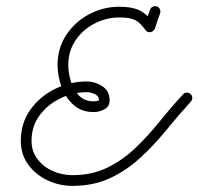

<svg xmlns="http://www.w3.org/2000/svg" viewBox="-20 -590 648 627"><path d="M470 -558Q472 -565 478.5 -568Q485 -571 492 -569Q499 -567 502 -560Q505 -553 503 -547Q498 -534 494 -521.5Q490 -509 486 -497Q483 -490 476.5 -487Q470 -484 463 -486Q457 -489 453.5 -495.5Q450 -502 453 -508Q457 -521 461 -533.5Q465 -546 470 -558Q470 -558 470 -558Q470 -558 470 -558ZM480 -489Q474 -484 466.5 -485Q459 -486 455 -492Q437 -517 420.5 -525Q404 -533 370 -533Q327 -533 288.5 -513Q250 -493 226.5 -458Q203 -423 203 -378Q203 -353 211 -325.5Q219 -298 237.5 -278.5Q256 -259 286 -259Q288 -259 295.5 -260Q303 -261 303 -263Q303 -277 289 -283Q275 -289 264 -289Q219 -289 177.5 -269Q136 -249 109.5 -213.5Q83 -178 83 -130Q83 -95 103 -69.5Q123 -44 153.5 -31Q184 -18 216 -18Q281 -18 331.5 -43Q382 -68 423.5 -108Q465 -148 502 -194Q539 -240 578 -282Q578 -282 578 -282Q578 -282 578 -282Q582 -287 589.5 -287.5Q597 -288 602 -283Q608 -278 608 -271Q608 -264 603 -258Q562 -213 522.5 -164.5Q483 -116 438.5 -75Q394 -34 340 -8.5Q286 17 216 17Q174 17 135.5 -1Q97 -19 72.5 -52Q48 -85 48 -130Q48 -188 79 -231.5Q110 -275 159.5 -299.5Q209 -324 264 -324Q290 -324 314 -308.5Q338 -293 338 -263Q338 -242 321 -233Q304 -224 286 -224Q246 -224 219.5 -248Q193 -272 180.5 -307.5Q168 -343 168 -378Q168 -433 196.5 -476Q225 -519 271 -543.5Q317 -568 370 -568Q411 -568 435 -556.5Q459 -545 483 -513Q487 -508 486 -500.5Q485 -493 480 -489Z"/></svg>

Font: FRB American Cursive
Style: Italic
Weight: 400
Italic angle: -25°
Version: Version 2.0;Modular Font Editor K font №1